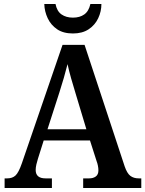

<svg xmlns="http://www.w3.org/2000/svg" viewBox="-20 -938 725 958"><path d="M3 0V-48H16Q42 -48 57.5 -62.5Q73 -77 89 -123L292 -714H402L602 -108Q614 -73 630.5 -60.5Q647 -48 672 -48H685V0H395V-48H425Q445 -48 458 -57.5Q471 -67 471 -88Q471 -99 468.5 -111.5Q466 -124 462 -134L429 -237H198L169 -145Q165 -133 161.5 -117.5Q158 -102 158 -90Q158 -48 207 -48H239V0ZM217 -293H411L358 -469Q346 -508 335 -546.5Q324 -585 317 -618Q309 -586 298.5 -549.5Q288 -513 276 -476ZM344 -771Q296 -771 265 -792Q234 -813 218 -847Q202 -881 201 -918H257Q264 -882 287 -866Q310 -850 344 -850Q378 -850 400.5 -866Q423 -882 431 -918H486Q486 -881 470 -847Q454 -813 422.5 -792Q391 -771 344 -771Z"/></svg>

Font: Noto Serif Bengali SemiCondensed SemiBold
Style: Regular
Weight: 600
Width: 4
Designer: Juan Bruce, Universal Thirst, Indian Type Foundry and the Monotype Design Team.
Foundry: Monotype Imaging Inc.
Version: Version 2.003; ttfautohint (v1.8.4.7-5d5b)